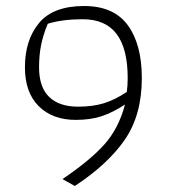

<svg xmlns="http://www.w3.org/2000/svg" viewBox="-20 -619 574 639"><path d="M188 -23Q281 -86 328 -139Q375 -192 396 -271Q356 -245 319 -232.5Q282 -220 232 -220Q155 -220 109 -265.5Q63 -311 63 -395Q63 -486 110 -542.5Q157 -599 260 -599Q358 -599 405 -535.5Q452 -472 452 -359Q452 -237 396 -155Q340 -73 229 0ZM402 -313Q405 -334 405 -359Q405 -457 368 -506Q331 -555 255 -555Q188 -555 139 -540Q124 -504 117 -470Q110 -436 110 -395Q110 -329 143.5 -296.5Q177 -264 240 -264Q289 -264 326 -275.5Q363 -287 402 -313Z"/></svg>

Font: Athiti Light
Style: Regular
Weight: 300
Designer: CadsonDemak Team
Foundry: CadsonDemak
Version: Version 1.033